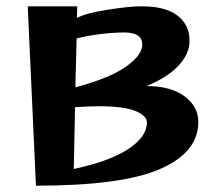

<svg xmlns="http://www.w3.org/2000/svg" viewBox="-20 -577 688 609"><path d="M68 -557H225L224 -520Q251 -535 320.5 -546Q390 -557 429 -557Q505 -557 543 -527.5Q581 -498 581 -450Q581 -439 580 -433Q575 -398 542 -364.5Q509 -331 445 -304Q522 -304 565.5 -271.5Q609 -239 609 -190Q609 -94 488 -41Q367 12 94 12ZM446 -188Q446 -210 409.5 -225Q373 -240 294 -240Q262 -240 218 -237L214 -41Q330 -66 388 -105Q446 -144 446 -188ZM431 -430V-437Q431 -474 374 -474Q340 -474 299 -469Q258 -464 223 -455L219 -300Q324 -328 375 -362.5Q426 -397 431 -430Z"/></svg>

Font: Tiejili SC
Style: Regular
Weight: 400
Designer: Buernia
Foundry: Ershou Xiaoxi Press
Version: Version 1.100